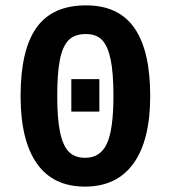

<svg xmlns="http://www.w3.org/2000/svg" viewBox="-20 -689 640 719"><path d="M542.5 -329.6Q542.5 -164.1 480 -77.1Q417.5 9.8 298.3 9.8Q178.7 9.8 117.9 -76.9Q57.1 -163.6 57.1 -329.6Q57.1 -501.5 116.5 -585.2Q175.8 -668.9 302.2 -668.9Q424.3 -668.9 483.4 -584Q542.5 -499 542.5 -329.6ZM404.8 -329.6Q404.8 -415.5 394.5 -465.6Q384.3 -515.6 362.8 -538.6Q341.3 -561.5 301.3 -561.5Q259.3 -561.5 236.8 -538.6Q214.4 -515.6 204.3 -465.6Q194.3 -415.5 194.3 -329.6Q194.3 -244.6 204.8 -194.3Q215.3 -144 237.3 -121.1Q259.3 -98.1 299.3 -98.1Q356 -98.1 380.4 -151.4Q404.8 -204.6 404.8 -329.6ZM247.1 -271V-392.6H352.1V-271Z"/></svg>

Font: Cousine
Style: Bold
Weight: 700
Monospace: yes
Designer: Steve Matteson
Foundry: Ascender Corporation
Version: Version 1.20